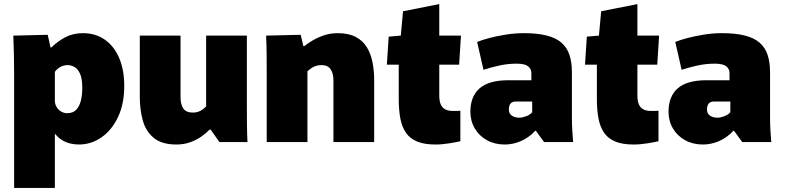

<svg xmlns="http://www.w3.org/2000/svg" viewBox="-20 -694 3833 938"><path d="M49 -326Q49 -373 48 -425.5Q47 -478 45 -520L213 -524L227 -462H231Q260 -491 298 -511.5Q336 -532 385 -532Q447 -532 492.5 -500Q538 -468 562.5 -410Q587 -352 587 -274Q587 -187 557 -123Q527 -59 476.5 -23.5Q426 12 365 12Q342 12 321 6.5Q300 1 282.5 -10Q265 -21 250 -39H248V224H49ZM308 -141Q337 -141 353 -158.5Q369 -176 375.5 -204Q382 -232 382 -264Q382 -311 370.5 -335Q359 -359 342.5 -367.5Q326 -376 310 -376Q297 -376 285 -371.5Q273 -367 263.5 -359.5Q254 -352 248 -343V-202Q248 -186 256 -172Q264 -158 278 -149.5Q292 -141 308 -141Z M842 12Q770 12 731 -20.5Q692 -53 677.5 -106Q663 -159 663 -220V-520H862V-220Q862 -184 875.5 -164Q889 -144 922 -144Q937 -144 948.5 -148Q960 -152 969.5 -159Q979 -166 987 -174V-520H1186V-183Q1186 -131 1186.5 -85Q1187 -39 1189 0H1052L1009 -61H1004Q988 -44 964 -27Q940 -10 909 1Q878 12 842 12Z M1283 -337Q1283 -389 1282.5 -435Q1282 -481 1280 -520L1449 -524L1462 -469H1467Q1483 -482 1507.5 -496.5Q1532 -511 1563 -521.5Q1594 -532 1630 -532Q1684 -532 1719 -513Q1754 -494 1773 -462Q1792 -430 1800 -389Q1808 -348 1808 -304V0H1609V-300Q1609 -318 1605.5 -332Q1602 -346 1595 -356Q1588 -366 1577 -371Q1566 -376 1551 -376Q1536 -376 1523.5 -372Q1511 -368 1501 -361Q1491 -354 1482 -346V0H1283Z M2107 12Q2053 12 2018 -2.5Q1983 -17 1963.5 -45Q1944 -73 1936 -114.5Q1928 -156 1928 -211V-378H1870L1879 -515L1938 -520L1949 -639L2126 -674V-520H2232L2223 -378H2126V-228Q2126 -201 2133 -184.5Q2140 -168 2154.5 -160Q2169 -152 2193 -152Q2203 -152 2211.5 -152Q2220 -152 2229 -153V-4Q2213 0 2176.5 6Q2140 12 2107 12Z M2446 12Q2397 12 2359 -9Q2321 -30 2299.5 -66.5Q2278 -103 2278 -149Q2278 -185 2289 -213.5Q2300 -242 2322.5 -262Q2345 -282 2380.5 -292Q2416 -302 2464 -302H2576V-336Q2576 -347 2572 -355.5Q2568 -364 2559.5 -370.5Q2551 -377 2537 -380Q2523 -383 2503 -383Q2459 -383 2415.5 -373Q2372 -363 2342 -353L2311 -489Q2335 -499 2371.5 -508.5Q2408 -518 2451.5 -525Q2495 -532 2539 -532Q2605 -532 2650.5 -520.5Q2696 -509 2723 -485.5Q2750 -462 2762 -426Q2774 -390 2774 -342V-119Q2774 -87 2776 -54.5Q2778 -22 2780 0H2638L2598 -55H2595Q2563 -21 2524.5 -4.5Q2486 12 2446 12ZM2518 -119Q2532 -119 2551.5 -126.5Q2571 -134 2580 -146V-198H2499Q2492 -198 2486 -196Q2480 -194 2475.5 -189.5Q2471 -185 2468.5 -177.5Q2466 -170 2466 -159Q2466 -139 2480.5 -129Q2495 -119 2518 -119Z M3075 12Q3021 12 2986 -2.5Q2951 -17 2931.5 -45Q2912 -73 2904 -114.5Q2896 -156 2896 -211V-378H2838L2847 -515L2906 -520L2917 -639L3094 -674V-520H3200L3191 -378H3094V-228Q3094 -201 3101 -184.5Q3108 -168 3122.5 -160Q3137 -152 3161 -152Q3171 -152 3179.5 -152Q3188 -152 3197 -153V-4Q3181 0 3144.5 6Q3108 12 3075 12Z M3414 12Q3365 12 3327 -9Q3289 -30 3267.5 -66.5Q3246 -103 3246 -149Q3246 -185 3257 -213.5Q3268 -242 3290.5 -262Q3313 -282 3348.5 -292Q3384 -302 3432 -302H3544V-336Q3544 -347 3540 -355.5Q3536 -364 3527.5 -370.5Q3519 -377 3505 -380Q3491 -383 3471 -383Q3427 -383 3383.5 -373Q3340 -363 3310 -353L3279 -489Q3303 -499 3339.5 -508.5Q3376 -518 3419.5 -525Q3463 -532 3507 -532Q3573 -532 3618.5 -520.5Q3664 -509 3691 -485.5Q3718 -462 3730 -426Q3742 -390 3742 -342V-119Q3742 -87 3744 -54.5Q3746 -22 3748 0H3606L3566 -55H3563Q3531 -21 3492.5 -4.5Q3454 12 3414 12ZM3486 -119Q3500 -119 3519.5 -126.5Q3539 -134 3548 -146V-198H3467Q3460 -198 3454 -196Q3448 -194 3443.5 -189.5Q3439 -185 3436.5 -177.5Q3434 -170 3434 -159Q3434 -139 3448.5 -129Q3463 -119 3486 -119Z"/></svg>

Font: Murecho Thin Black
Style: Regular
Weight: 900
Version: Version 1.010